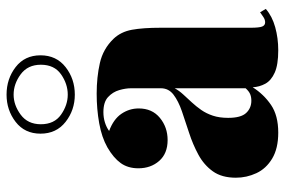

<svg xmlns="http://www.w3.org/2000/svg" viewBox="-158 -682 848 571"><g transform="rotate(-90 265.5 -397.0)"><path d="M156 7Q109 7 79 -11Q49 -29 35.5 -58Q22 -87 22 -119Q22 -161 41 -187.5Q60 -214 90.5 -230.5Q121 -247 155 -258Q189 -269 219.5 -279.5Q250 -290 269 -304.5Q288 -319 288 -342V-431Q288 -447 282.5 -466Q277 -485 262 -499Q247 -513 217 -513Q201 -513 186.5 -508.5Q172 -504 161 -496Q196 -483 212 -459.5Q228 -436 228 -408Q228 -368 200 -345Q172 -322 134 -322Q94 -322 72 -347Q50 -372 50 -409Q50 -440 65.5 -461.5Q81 -483 112 -501Q142 -518 184 -525.5Q226 -533 272 -533Q321 -533 363 -523.5Q405 -514 435 -483Q456 -461 462 -428Q468 -395 468 -343V-75Q468 -50 471.5 -41Q475 -32 484 -32Q492 -32 499.5 -37Q507 -42 514 -47L524 -30Q502 -11 469.5 -2Q437 7 401 7Q358 7 334.5 -3.5Q311 -14 301.5 -31.5Q292 -49 291 -69Q270 -36 238.5 -14.5Q207 7 156 7ZM251 -73Q262 -73 270.5 -76.5Q279 -80 288 -90V-301Q281 -288 269.5 -275.5Q258 -263 246 -250Q234 -237 223.5 -222Q213 -207 206.5 -187.5Q200 -168 200 -142Q200 -104 214.5 -88.5Q229 -73 251 -73ZM269 -801Q316 -801 351 -774Q386 -747 386 -700Q386 -653 351 -625.5Q316 -598 269 -598Q223 -598 188 -625.5Q153 -653 153 -700Q153 -747 188 -774Q223 -801 269 -801ZM269 -780Q238 -780 209.5 -759Q181 -738 181 -699Q181 -659 209.5 -639Q238 -619 269 -619Q301 -619 329.5 -639Q358 -659 358 -699Q358 -738 329.5 -759Q301 -780 269 -780Z"/></g></svg>

Font: Playfair Display Black
Style: Regular
Weight: 900
Designer: Claus Eggers Sørensen
Foundry: Claus Eggers Sørensen
Version: Version 1.203